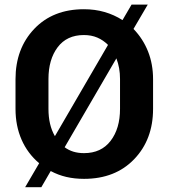

<svg xmlns="http://www.w3.org/2000/svg" viewBox="-20 -761 727 828"><path d="M640.1 -291.5Q640.1 -159.2 558.6 -74.5Q477.1 10.3 342.3 10.3Q301.3 10.3 265.9 2Q230.5 -6.3 198.7 -23.4L158.2 46.4H88.4L148.9 -57.1Q99.1 -99.1 73 -158.7Q46.9 -218.3 46.9 -291.5V-419.4Q46.9 -551.3 127.4 -636.2Q208 -721.2 341.8 -721.2Q389.6 -721.2 430.9 -709.2Q472.2 -697.3 508.3 -674.3L547.4 -741.2H617.2L555.7 -636.2Q596.7 -593.8 618.4 -539.1Q640.1 -484.4 640.1 -419.4ZM189 -291.5Q189 -256.8 195.8 -227.5Q202.6 -198.2 216.8 -173.8L445.8 -567.4Q425.3 -587.9 399.7 -598.9Q374 -609.9 341.8 -609.9Q268.1 -609.9 228.5 -557.1Q189 -504.4 189 -420.4ZM497.6 -420.4Q497.6 -444.8 493.7 -466.8Q489.7 -488.8 481.9 -509.3L258.8 -126Q275.9 -113.3 296.6 -106.9Q317.4 -100.6 342.3 -100.6Q416.5 -100.6 457 -153.6Q497.6 -206.5 497.6 -291.5Z"/></svg>

Font: Roboto Web
Style: Bold
Weight: 700
Designer: Google
Version: Version 1.200310; 2013